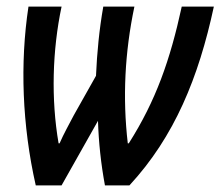

<svg xmlns="http://www.w3.org/2000/svg" viewBox="-20 -560 666 580"><path d="M88 0H166L276 -195C278 -130 285 -65 297 0H371C507 -147 580 -326 626 -540H529C494 -379 451 -256 369 -127H366C350 -265 357 -402 386 -540H292C280 -472 273 -401 270 -331L203 -212C188 -183 173 -157 160 -127H157C134 -260 138 -408 166 -540H66C40 -369 47 -181 88 0Z"/></svg>

Font: Noto Sans UI Condensed Medium
Style: Italic
Weight: 500
Width: 3
Italic angle: -12°
Designer: Monotype Design Team
Foundry: Monotype Imaging Inc.
Version: Version 1.901